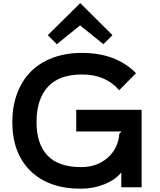

<svg xmlns="http://www.w3.org/2000/svg" viewBox="-20 -1143 975 1173"><path d="M845.2 -472.2V1H721.2V-89.8Q686.5 -45.4 618.9 -17.8Q551.3 9.8 474.1 9.8Q275.9 9.8 165.5 -99.6Q55.2 -209 55.2 -397Q55.2 -491.7 84 -570.1Q112.8 -648.4 166.5 -703.6Q220.2 -758.8 300.3 -789.3Q380.4 -819.8 480 -819.8Q689 -819.8 811 -695.8L708 -591.8Q626 -688 481 -688Q341.8 -688 272.5 -612.5Q203.1 -537.1 203.1 -397Q203.1 -263.7 270.3 -192.9Q337.4 -122.1 475.1 -122.1Q573.7 -122.1 638.4 -179.9Q703.1 -237.8 709 -326.2L723.1 -339.8H445.8V-472.2ZM471.2 -1123 667 -928.2 611.8 -873 469.2 -987.8 327.1 -873 272 -928.2 469.2 -1123Z"/></svg>

Font: Sinkin Sans 600 SemiBold
Style: Regular
Weight: 600
Designer: Keith Bates
Foundry: K-Type
Version: Sinkin Sans (version 1.0)  by Keith Bates   •   © 2014   www